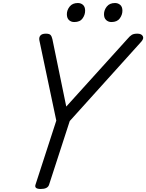

<svg xmlns="http://www.w3.org/2000/svg" viewBox="-20 -1238 969 1272"><path d="M250 14Q206 14 215 -14L353 -439L241 -970Q237 -990 247.5 -1002.5Q258 -1015 284 -1015Q307 -1015 315 -1006Q323 -997 327 -979L419 -532L826 -982Q840 -999 853 -1007Q866 -1015 890 -1015Q916 -1015 925.5 -999.5Q935 -984 917 -963L442 -436L305 -14Q296 14 250 14ZM472 -1092Q451 -1092 437 -1105Q423 -1118 423 -1144Q423 -1171 441.5 -1194.5Q460 -1218 496 -1218Q516 -1218 530 -1205.5Q544 -1193 544 -1167Q544 -1140 527 -1116Q510 -1092 472 -1092ZM718 -1092Q698 -1092 683.5 -1105Q669 -1118 669 -1144Q669 -1171 687.5 -1194.5Q706 -1218 742 -1218Q762 -1218 776.5 -1205.5Q791 -1193 791 -1167Q791 -1140 773.5 -1116Q756 -1092 718 -1092Z"/></svg>

Font: Playwrite BE VLG
Style: Regular
Weight: 400
Designer: Veronika Burian, José Scaglione
Foundry: TypeTogether
Version: Version 1.002